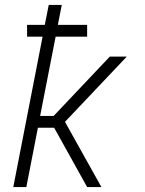

<svg xmlns="http://www.w3.org/2000/svg" viewBox="-20 -760 590 780"><path d="M334 0 200 -241H134L87 0H34L153 -611H90V-659H162L178 -740H231L215 -659H334V-611H206L143 -289H198L426 -530H495L244 -265L392 0Z"/></svg>

Font: Lode Dark Term
Style: Italic
Weight: 400
Italic angle: -11°
Monospace: yes
Designer: Belleve Invis
Foundry: Belleve Invis
Version: Version 29.2.0